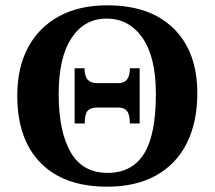

<svg xmlns="http://www.w3.org/2000/svg" viewBox="-20 -689 808 723"><path d="M384 14Q221 14 133 -75.5Q45 -165 45 -329Q45 -434 85.5 -510Q126 -586 202 -627.5Q278 -669 384 -669Q545 -669 634 -581.5Q723 -494 723 -338Q723 -229 683.5 -150Q644 -71 568 -28.5Q492 14 384 14ZM385 -38Q477 -38 522 -109.5Q567 -181 567 -335Q567 -474 516.5 -546.5Q466 -619 381 -619Q298 -619 249.5 -546Q201 -473 201 -335Q201 -194 246 -116Q291 -38 385 -38ZM299 -224H261V-432H298Q299 -401 310.5 -388.5Q322 -376 345 -376H427Q469 -376 469 -432H506V-224H469Q469 -257 458.5 -270.5Q448 -284 427 -284H345Q320 -284 309.5 -271Q299 -258 299 -224Z"/></svg>

Font: STIX Two Text
Style: Bold
Weight: 700
Designer: Ross Mills, John Hudson & Paul Hanslow, Tiro Typeworks Ltd; with prior portions MicroPress Inc., and Coen Hoffman.
Foundry: Tiro Typeworks Ltd
Version: Version 2.13 b171